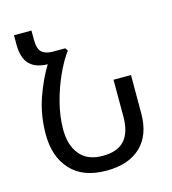

<svg xmlns="http://www.w3.org/2000/svg" viewBox="-113 -853 855 955"><g transform="rotate(-15 314.0 -375.0)"><path d="M319 10Q198 10 135 -58.5Q72 -127 72 -242Q72 -341 102.5 -428Q133 -515 172 -577Q111 -578 79 -610Q47 -642 47 -714V-760H137V-714Q137 -666 156 -648.5Q175 -631 213 -631H277L286 -617Q256 -577 227.5 -515Q199 -453 180.5 -382Q162 -311 162 -242Q162 -162 201.5 -114Q241 -66 319 -66Q396 -66 432 -107Q468 -148 468 -227V-418H558V-221Q558 -109 495 -49.5Q432 10 319 10Z"/></g></svg>

Font: Noto Sans Living
Style: Regular
Weight: 400
Designer: Monotype Design Team
Foundry: Monotype Imaging Inc.
Version: Version 2.013; ttfautohint (v1.8.4.7-5d5b)